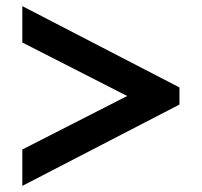

<svg xmlns="http://www.w3.org/2000/svg" viewBox="-20 -608 660 628"><path d="M53 -119 396 -294 53 -469V-588L567 -322V-266L53 0Z"/></svg>

Font: Sarabun ExtraBold
Style: Regular
Weight: 800
Version: Version 1.000; ttfautohint (v1.6)